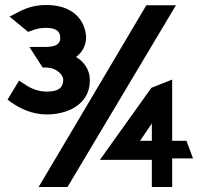

<svg xmlns="http://www.w3.org/2000/svg" viewBox="-20 -745 799 765"><path d="M10 -348 25 -337C60 -313 107 -289 166 -289C247 -289 338 -327 338 -425C338 -467 316 -498 283 -518C306 -535 323 -562 323 -596C323 -616 312 -725 163 -725C113 -725 76 -710 44 -692L18 -679L92 -618L103 -622H104C120 -629 139 -634 163 -634C203 -634 220 -621 220 -594C220 -567 198 -558 161 -558H97L150 -476H161C212 -476 232 -441 232 -428C232 -395 212 -380 166 -380C130 -380 97 -395 75 -412H74L56 -424ZM134 0H249L681 -724H563ZM378 -108H585V0H666V-114H749L723 -184H666V-428L583 -395ZM538 -184 585 -253V-184Z"/></svg>

Font: Charger Sport
Style: BlkExt
Weight: 900
Designer: Jasper
Foundry: Cannot Into Space Fonts
Version: Version 1.1